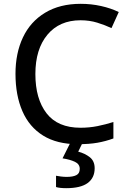

<svg xmlns="http://www.w3.org/2000/svg" viewBox="-20 -744 673 1004"><path d="M401 -638Q291 -638 228 -562.5Q165 -487 165 -357Q165 -227 223.5 -151.5Q282 -76 401 -76Q447 -76 489.5 -84.5Q532 -93 573 -106V-20Q532 -5 489 2.5Q446 10 387 10Q278 10 205.5 -35Q133 -80 97 -163Q61 -246 61 -358Q61 -466 100 -548.5Q139 -631 216 -677.5Q293 -724 402 -724Q457 -724 508.5 -712.5Q560 -701 601 -681L563 -597Q529 -613 488.5 -625.5Q448 -638 401 -638ZM475 136Q475 186 438.5 213Q402 240 326 240Q310 240 296 238.5Q282 237 273 234V175Q283 177 298.5 179Q314 181 329 181Q361 181 379 172Q397 163 397 139Q397 114 371.5 102Q346 90 307 84L349 0H413L389 49Q424 58 449.5 78Q475 98 475 136Z"/></svg>

Font: Noto Sans Sundanese Medium
Style: Regular
Weight: 500
Version: Version 2.003